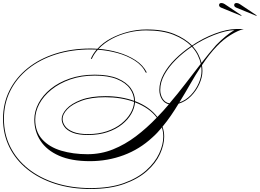

<svg xmlns="http://www.w3.org/2000/svg" viewBox="-31 -994 1718 1270"><path d="M568 256Q440 256 334 222Q228 188 150.5 126Q73 64 31 -21Q-11 -106 -11 -208Q-11 -310 31.5 -395Q74 -480 151.5 -542.5Q229 -605 335 -639Q441 -673 568 -673Q591 -673 613 -671Q651 -713 704.5 -741Q758 -769 818 -784Q878 -799 935 -799Q1046 -800 1120.5 -769.5Q1195 -739 1239 -693Q1312 -742 1390.5 -771.5Q1469 -801 1530 -802H1581Q1544 -793 1495 -763Q1446 -733 1404 -689Q1377 -661 1352.5 -629.5Q1328 -598 1305 -563Q1308 -543 1308 -524Q1308 -484 1288 -439Q1268 -394 1232.5 -358Q1197 -322 1150 -308Q1126 -268 1099.5 -229.5Q1073 -191 1044 -156Q1055 -124 1055 -90Q1055 -36 1027.5 24.5Q1000 85 941 137.5Q882 190 789.5 223Q697 256 568 256ZM1398 -695Q1431 -729 1461 -753.5Q1491 -778 1519 -795Q1460 -792 1386 -763Q1312 -734 1243 -689Q1266 -663 1280.5 -635Q1295 -607 1302 -578Q1326 -609 1350 -638.5Q1374 -668 1398 -695ZM-5 -208Q-5 -107 37 -23Q79 61 155.5 122Q232 183 337 216.5Q442 250 568 250Q696 250 787 217.5Q878 185 936 133Q994 81 1021.5 22Q1049 -37 1049 -90Q1049 -121 1040 -151Q1025 -133 1009.5 -116.5Q994 -100 977 -85Q893 -7 787 32.5Q681 72 563 72Q441 72 359.5 36Q278 0 237 -62.5Q196 -125 196 -203Q196 -258 224 -311Q252 -364 304.5 -406.5Q357 -449 431 -474.5Q505 -500 596 -500Q689 -500 747.5 -475Q806 -450 834 -410.5Q862 -371 862 -326V-325Q959 -288 1010 -220Q1030 -240 1049 -261.5Q1068 -283 1086 -304Q1055 -312 1039 -339Q1023 -366 1023 -399Q1023 -452 1051.5 -504Q1080 -556 1128 -603.5Q1176 -651 1234 -690Q1191 -734 1118 -763.5Q1045 -793 935 -793Q878 -793 819.5 -779Q761 -765 709.5 -737.5Q658 -710 621 -671Q686 -666 750 -647.5Q814 -629 864.5 -596.5Q915 -564 940 -515L934 -513Q910 -562 859.5 -594Q809 -626 745 -643.5Q681 -661 616 -665Q590 -637 576 -604L570 -606Q584 -638 608 -666Q588 -667 568 -667Q442 -667 337 -633.5Q232 -600 155.5 -538.5Q79 -477 37 -393Q-5 -309 -5 -208ZM1029 -399Q1029 -368 1044.5 -342Q1060 -316 1090 -310Q1145 -374 1196.5 -441.5Q1248 -509 1297 -572Q1291 -601 1276.5 -630Q1262 -659 1238 -685Q1181 -647 1133.5 -600Q1086 -553 1057.5 -502Q1029 -451 1029 -399ZM1302 -524Q1302 -540 1300 -556Q1262 -499 1227 -437.5Q1192 -376 1155 -316Q1199 -331 1232 -366Q1265 -401 1283.5 -444Q1302 -487 1302 -524ZM202 -203Q202 -123 248.5 -72Q295 -21 373.5 2.5Q452 26 548 26Q637 26 716.5 -6Q796 -38 868 -92.5Q940 -147 1006 -216Q957 -281 862 -317Q859 -279 837.5 -241Q816 -203 776 -171Q736 -139 679.5 -120Q623 -101 551 -101Q487 -101 449 -116.5Q411 -132 394 -156.5Q377 -181 377 -207Q377 -239 409 -274Q441 -309 505.5 -333.5Q570 -358 667 -358Q719 -358 766.5 -350Q814 -342 856 -327Q855 -371 827.5 -409Q800 -447 742.5 -470.5Q685 -494 596 -494Q506 -494 433.5 -468.5Q361 -443 309 -401Q257 -359 229.5 -307.5Q202 -256 202 -203ZM383 -208Q383 -183 399.5 -160Q416 -137 453 -122Q490 -107 551 -107Q621 -107 677 -126Q733 -145 772 -176.5Q811 -208 832.5 -245.5Q854 -283 856 -320Q770 -351 666 -351Q571 -351 508 -327.5Q445 -304 414 -271Q383 -238 383 -208ZM1665 -889 1533 -943Q1518 -949 1518 -960Q1518 -974 1534 -974Q1544 -974 1555 -967L1667 -892ZM1565 -889 1433 -943Q1418 -949 1418 -960Q1418 -974 1434 -974Q1444 -974 1455 -967L1567 -892Z"/></svg>

Font: Ballet 72pt
Style: Regular
Weight: 400
Designer: Maximiliano R. Sproviero
Foundry: Omnibus-Type
Version: Version 1.100; ttfautohint (v1.8.3)